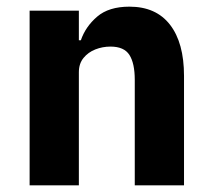

<svg xmlns="http://www.w3.org/2000/svg" viewBox="-20 -557 636 577"><path d="M217 0H69V-525H217V-436H223Q237 -477 272 -507Q307 -537 369 -537Q449 -537 491 -482.6Q533 -428.2 533 -329V0H385V-317Q385 -366.6 369 -391.8Q353 -417 312 -417Q288.2 -417 266.6 -408.5Q245 -400 231 -382.9Q217 -365.7 217 -340Z"/></svg>

Font: IBM Plex Sans
Style: Regular
Weight: 400
Designer: Mike Abbink, Paul van der Laan, Pieter van Rosmalen
Foundry: Bold Monday
Version: Version 3.201